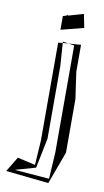

<svg xmlns="http://www.w3.org/2000/svg" viewBox="-151 -612 453 838"><g transform="rotate(10 76.0 -193.0)"><path d="M62 -427V7L55 116L-24 98L-64 164L126 184L179 40V-197L162 -316V-435L107 -431L133 -427V46L126 165L-24 153L-26 152L62 127L89 -6V-327L82 -429ZM62 -545V-484L163 -510L151 -570L85 -551L82 -552V-554L76 -549ZM82 -434V-435L107 -431L82 -429Z"/></g></svg>

Font: Quebrada
Style: Regular
Weight: 400
Designer: deFharo
Foundry: deFharo
Version: Version 1.034 2012